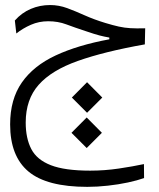

<svg xmlns="http://www.w3.org/2000/svg" viewBox="-20 -433 626 758"><path d="M324.7 304.7Q164.6 304.7 92.3 244.1Q20 183.6 20 58.1Q20 -41 66.2 -107.2Q112.3 -173.3 199.7 -214.1Q287.1 -254.9 411.6 -277.8V-284.7Q392.1 -288.1 373 -293Q354 -297.9 318.4 -310.1Q273.9 -324.7 241.5 -336.9Q209 -349.1 170.4 -349.1Q133.8 -349.1 102.1 -335.2Q70.3 -321.3 44.4 -300.8L38.6 -352.1Q65.9 -382.8 101.6 -397.9Q137.2 -413.1 177.7 -413.1Q212.4 -413.1 245.4 -400.9Q278.3 -388.7 314.7 -372.3Q351.1 -356 396 -342.3Q426.8 -333 449 -328.1Q471.2 -323.2 494.6 -321.8Q518.1 -320.3 553.2 -321.3L551.8 -257.8Q392.1 -229.5 287.8 -192.6Q183.6 -155.8 132.6 -98.1Q81.5 -40.5 81.5 50.8Q81.5 112.8 103.5 155.3Q125.5 197.8 180.7 219.2Q235.8 240.7 335.9 240.7Q393.1 240.7 449 232.4Q504.9 224.1 548.3 214.8L548.8 270Q522.5 279.3 485.1 287.4Q447.8 295.4 406 300Q364.3 304.7 324.7 304.7ZM323.7 12.2 263.7 -47.9 323.7 -108.4 383.8 -47.9ZM322.3 151.4 262.2 91.3 322.3 30.8 382.3 91.3Z"/></svg>

Font: Cascadia Mono PL Light
Style: Regular
Weight: 300
Monospace: yes
Designer: Aaron Bell
Foundry: Saja Typeworks
Version: Version 2404.023; ttfautohint (v1.8.4)